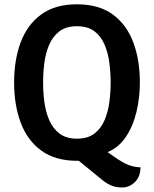

<svg xmlns="http://www.w3.org/2000/svg" viewBox="-20 -716 698 871"><path d="M44 -342Q44 -445 74.2 -525Q104.5 -605 167.5 -650.8Q230.5 -696.5 329 -696.5Q428.5 -696.5 491.5 -650.5Q554.5 -604.5 584.5 -524.2Q614.5 -444 614.5 -341.5Q614.5 -273 599 -208.2Q583.5 -143.5 551 -95Q518.5 -46.5 468 -26L491.5 -9.5Q535.5 22 562.5 32.2Q589.5 42.5 617.5 43Q616.5 87 591.2 110.8Q566 134.5 534.5 134.5Q506 134.5 485 125.5Q464 116.5 446 102L337.5 13.5Q334.5 13.5 331 13.5Q231 13.5 167.8 -32.5Q104.5 -78.5 74.2 -158.8Q44 -239 44 -342ZM175.5 -342Q175.5 -298.5 181.2 -253.8Q187 -209 203.2 -171.2Q219.5 -133.5 249.8 -110.2Q280 -87 329 -87Q378.5 -87 408.5 -110.2Q438.5 -133.5 454.5 -171.2Q470.5 -209 476.2 -253.8Q482 -298.5 482 -342Q482 -385.5 476.2 -430.5Q470.5 -475.5 454.5 -513.2Q438.5 -551 408.5 -574Q378.5 -597 329 -597Q280 -597 249.8 -574Q219.5 -551 203.2 -513.2Q187 -475.5 181.2 -430.5Q175.5 -385.5 175.5 -342Z"/></svg>

Font: Signika Negative SC SemiBold
Style: Regular
Weight: 600
Designer: Anna Giedryś
Foundry: Anna Giedryś
Version: Version 2.000; ttfautohint (v1.8.3) -l 8 -r 50 -G 200 -x 9 -